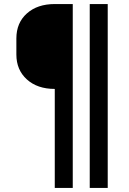

<svg xmlns="http://www.w3.org/2000/svg" viewBox="-20 -750 640 950"><path d="M251 180V-310Q165 -310 113 -357Q61 -404 61 -480V-560Q61 -637 113 -683.5Q165 -730 251 -730H340V180ZM424 180V-730H513V180Z"/></svg>

Font: JetBrains Mono SemiBold
Style: Regular
Weight: 472
Monospace: yes
Designer: Philipp Nurullin, Konstantin Bulenkov
Foundry: JetBrains
Version: Version 2.305; ttfautohint (v1.8.4.7-5d5b)